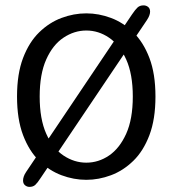

<svg xmlns="http://www.w3.org/2000/svg" viewBox="-20 -676 659 733"><path d="M528 -655.5Q538 -655.5 545.5 -649.5Q553 -643.5 553 -631.5Q553 -625 550.2 -617.2Q547.5 -609.5 541 -599.5L135.5 3Q123.5 21.5 115 29.5Q106.5 37.5 92.5 37.5Q83 37.5 75.5 31.2Q68 25 68 13Q68 6 70.8 -2.2Q73.5 -10.5 80 -20L484 -621Q496.5 -639.5 505.2 -647.5Q514 -655.5 528 -655.5ZM309.5 10.5Q261.5 10.5 214.8 -7Q168 -24.5 129.5 -62Q91 -99.5 68 -160.2Q45 -221 45 -307.5Q45 -394 68 -454.5Q91 -515 129.5 -552.5Q168 -590 214.8 -607.5Q261.5 -625 309.5 -625Q357 -625 403.8 -607.5Q450.5 -590 489 -552.5Q527.5 -515 550.5 -454.5Q573.5 -394 573.5 -307.5Q573.5 -221 550.5 -160.2Q527.5 -99.5 489 -62Q450.5 -24.5 403.8 -7Q357 10.5 309.5 10.5ZM309.5 -55Q356 -55 396.2 -82.2Q436.5 -109.5 461.8 -165.5Q487 -221.5 487 -307.5Q487 -393 461.8 -449Q436.5 -505 396.2 -532.2Q356 -559.5 309.5 -559.5Q263.5 -559.5 222.5 -532.2Q181.5 -505 156.5 -449Q131.5 -393 131.5 -307.5Q131.5 -221.5 156.5 -165.5Q181.5 -109.5 222.5 -82.2Q263.5 -55 309.5 -55Z"/></svg>

Font: Sono Monospace
Style: Regular
Weight: 400
Designer: Tyler Finck
Foundry: Tyler Finck
Version: Version 2.112